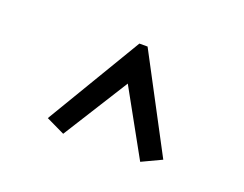

<svg xmlns="http://www.w3.org/2000/svg" viewBox="-58 -726 617 485"><g transform="rotate(20 250.0 -483.0)"><path d="M93 -367 246 -623H268L403 -368L350 -343L253 -518L143 -343Z"/></g></svg>

Font: Vazir Code
Style: Code
Weight: 400
Foundry: DejaVu fonts team - Redesigned by Saber Rastikerdar
Version: Version 1.1.2